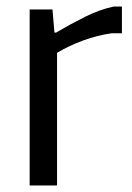

<svg xmlns="http://www.w3.org/2000/svg" viewBox="-20 -569 406 589"><path d="M71 -540H141L147 -469H152Q196 -495 241 -517.5Q286 -540 329 -549H354V-467H323Q279 -461 235.5 -445Q192 -429 155 -407V0H71Z"/></svg>

Font: Encode Sans Narrow
Style: Regular
Weight: 400
Designer: Pablo Impallari, Andres Torresi
Foundry: Pablo Impallari, Andres Torresi
Version: Version 1.000; ttfautohint (v1.00) -l 8 -r 50 -G 200 -x 14 -